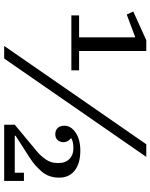

<svg xmlns="http://www.w3.org/2000/svg" viewBox="82 -820 738 943"><g transform="rotate(90 451.5 -349.0)"><path d="M56 -368H164V-644L52 -602L37 -634L178 -698H231V-368H326V-330H56ZM689 -698H751L268 0H206ZM593 -52 723 -160Q747 -180 764 -205Q781 -230 781 -259V-270Q781 -301 761.5 -320.5Q742 -340 709 -340Q692 -340 680.5 -337.5Q669 -335 660 -330V-327Q668 -322 673.5 -312Q679 -302 679 -292Q679 -274 668.5 -262.5Q658 -251 640 -251Q620 -251 609 -263Q598 -275 598 -296Q598 -328 632 -351Q666 -374 720 -374Q783 -374 818 -346.5Q853 -319 853 -270Q853 -220 824 -185.5Q795 -151 756 -126L647 -56V-52H829V-97H869V0H593Z"/></g></svg>

Font: IBM Plex Serif
Style: Regular
Weight: 400
Designer: Mike Abbink, Paul van der Laan, Pieter van Rosmalen
Foundry: Bold Monday
Version: Version 3.001